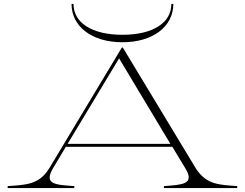

<svg xmlns="http://www.w3.org/2000/svg" viewBox="-20 -957 1246 977"><path d="M19 -10V0H358V-10C262 -17 200 -18 251 -103L315 -210H857L924 -99C972 -19 908 -17 814 -10V0H1187V-10C1094 -17 1033 -17 979 -96L605 -715H600L232 -103C180 -17 115 -17 19 -10ZM324 -225 586 -660 847 -225ZM354 -937H344C344 -824 445 -742 603 -742C761 -742 862 -824 862 -937H852C852 -841 758 -780 603 -780C448 -780 354 -841 354 -937Z"/></svg>

Font: Sprat Extended Thin
Style: Regular
Weight: 100
Width: 9
Designer: Ethan Nakache
Foundry: Collletttivo
Version: Version 2.000;Glyphs 3.2 (3217)